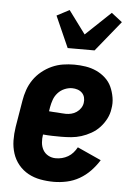

<svg xmlns="http://www.w3.org/2000/svg" viewBox="-55 -818 610 868"><g transform="rotate(5 250.0 -384.0)"><path d="M222 8Q191 8 161 2.5Q131 -3 105.5 -17Q80 -31 61.5 -53.5Q43 -76 34 -104Q25 -132 24.5 -162.5Q24 -193 29 -225L49 -345Q53 -370 61.5 -394.5Q70 -419 85 -441Q100 -463 121.5 -480.5Q143 -498 167.5 -509Q192 -520 217.5 -524Q243 -528 268 -528Q294 -528 320 -524Q346 -520 369 -509.5Q392 -499 410.5 -482Q429 -465 439 -443Q449 -421 453.5 -395Q458 -369 453 -343Q450 -320 439 -298.5Q428 -277 411.5 -259Q395 -241 373 -228.5Q351 -216 328.5 -209Q306 -202 283 -200Q260 -198 238 -198Q217 -198 196.5 -198.5Q176 -199 155 -201Q152 -183 153.5 -164.5Q155 -146 163.5 -131Q172 -116 187.5 -107.5Q203 -99 222 -99Q236 -99 250 -102.5Q264 -106 277 -113.5Q290 -121 300 -132.5Q310 -144 317 -157L425 -108Q409 -82 387 -59Q365 -36 338 -20.5Q311 -5 281 1.5Q251 8 222 8ZM250 -303Q262 -303 274.5 -306Q287 -309 298 -316.5Q309 -324 316.5 -335Q324 -346 326 -359Q328 -372 325 -384Q322 -396 313.5 -404.5Q305 -413 293 -417Q281 -421 268 -421Q251 -421 233.5 -413.5Q216 -406 203.5 -392Q191 -378 185 -361Q179 -344 176 -327L173 -308Q183 -307 192 -306.5Q201 -306 211 -305.5Q221 -305 230.5 -304Q240 -303 250 -303ZM232 -600 169 -742 226 -772 303 -668 417 -776 466 -738 354 -600Z"/></g></svg>

Font: Iosevka Curly Heavy
Style: Italic
Weight: 900
Italic angle: -9°
Monospace: yes
Designer: Belleve Invis
Foundry: Belleve Invis
Version: Version 22.1.2; ttfautohint (v1.8.4)